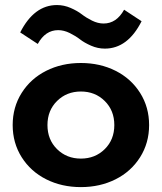

<svg xmlns="http://www.w3.org/2000/svg" viewBox="-20 -731 645 765"><path d="M66.4 -104.5Q30.5 -161.4 30.5 -232.7Q30.5 -304.1 66.4 -360.9Q102.3 -417.7 164.1 -448.9Q225.9 -480 302.3 -480Q378.6 -480 440.5 -448.9Q502.3 -417.7 538.2 -360.9Q574.1 -304.1 574.1 -232.7Q574.1 -161.4 538.2 -104.5Q502.3 -47.7 440.5 -16.6Q378.6 14.5 302.3 14.5Q225.9 14.5 164.1 -16.6Q102.3 -47.7 66.4 -104.5ZM207.3 -328.6Q169.1 -290.9 169.1 -232.7Q169.1 -174.5 207.3 -136.8Q245.5 -99.1 302.3 -99.1Q359.1 -99.1 397.3 -136.8Q435.5 -174.5 435.5 -232.7Q435.5 -290.9 397.3 -328.6Q359.1 -366.4 302.3 -366.4Q245.5 -366.4 207.3 -328.6ZM60.5 -601.8Q115.9 -710.9 206.8 -710.9Q235 -710.9 261.6 -699.3Q288.2 -687.7 305.7 -674.1Q323.2 -660.5 346.6 -648.9Q370 -637.3 392.7 -637.3Q444.1 -637.3 474.5 -692.3L544.1 -646.4Q489.1 -537.3 397.7 -537.3Q369.5 -537.3 343 -548.9Q316.4 -560.5 298.9 -574.1Q281.4 -587.7 258 -599.3Q234.5 -610.9 211.8 -610.9Q160.5 -610.9 130.5 -555.9Z"/></svg>

Font: Spartan MB
Style: Bold
Weight: 700
Designer: Matt Bailey, Mirko Velimirovic
Foundry: Matt Bailey
Version: Version 1.005